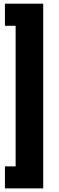

<svg xmlns="http://www.w3.org/2000/svg" viewBox="-20 -853 322 1043"><path d="M6.8 -833H214.8V170.4H6.8V50.8H64.9V-712.9H6.8Z"/></svg>

Font: Vazirmatn UI FD Black
Style: Regular
Weight: 900
Designer: Saber Rastikerdar
Foundry: Saber Rastikerdar
Version: Version 33.003